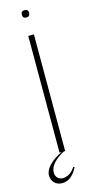

<svg xmlns="http://www.w3.org/2000/svg" viewBox="-126 -632 376 787"><g transform="rotate(-15 62.0 -238.5)"><path d="M53 -586Q53 -601 68 -601Q84 -601 84 -586Q84 -570 68 -570Q53 -570 53 -586ZM80 -495V0H56V-495ZM100 74Q75 124 35 124Q15 124 2.5 111.5Q-10 99 -10 80Q-10 58 11 36.5Q32 15 69 -2H78Q12 33 12 73Q12 87 20.5 96Q29 105 43 105Q57 105 71.5 96Q86 87 95 71Z"/></g></svg>

Font: Moniqa Thin Display
Style: Regular
Weight: 100
Designer: Rajesh Rajput
Foundry: Rajesh Rajput
Version: Version 1.000